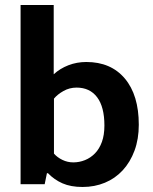

<svg xmlns="http://www.w3.org/2000/svg" viewBox="-20 -734 608 765"><path d="M533 -237Q533 -180 516 -134Q499 -88 469 -55.5Q439 -23 398 -6Q357 11 309 11Q262 11 229 -3.5Q196 -18 171 -44H167L158 0H62V-714H194V-438Q219 -461 252.5 -474Q286 -487 324 -487Q422 -487 477.5 -421Q533 -355 533 -237ZM396 -234Q396 -308 367 -346.5Q338 -385 285 -385Q257 -385 233 -371.5Q209 -358 195 -341V-122Q208 -107 228.5 -97Q249 -87 272 -87Q296 -87 318.5 -96Q341 -105 358.5 -123Q376 -141 386 -168.5Q396 -196 396 -234Z"/></svg>

Font: Mukta Vaani
Style: Bold
Weight: 700
Designer: Noopur Datye, Girish Dalvi, Yashodeep Gholap, Pallavi Karambelkar
Foundry: Ek Type
Version: Version 2.538;PS 1.000;hotconv 16.6.51;makeotf.lib2.5.65220;